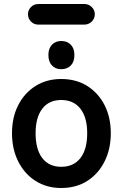

<svg xmlns="http://www.w3.org/2000/svg" viewBox="-20 -925 614 960"><path d="M286 15Q213 15 157.5 -20.5Q102 -56 71 -118Q40 -180 40 -259Q40 -338 71 -399Q102 -460 157.5 -495Q213 -530 286 -530Q361 -530 416.5 -495Q472 -460 503 -399Q534 -338 534 -259Q534 -180 503 -118Q472 -56 416.5 -20.5Q361 15 286 15ZM286 -91Q348 -91 382 -134.5Q416 -178 416 -259Q416 -338 382 -381.5Q348 -425 286 -425Q225 -425 191.5 -381.5Q158 -338 158 -259Q158 -178 191.5 -134.5Q225 -91 286 -91ZM286 -579Q258 -579 240 -597.5Q222 -616 222 -650Q222 -683 240 -701.5Q258 -720 286 -720Q316 -720 334 -701.5Q352 -683 352 -650Q352 -616 334 -597.5Q316 -579 286 -579ZM172 -802Q150 -802 135 -817Q120 -832 120 -854Q120 -875 135 -890Q150 -905 172 -905H402Q423 -905 438.5 -890Q454 -875 454 -854Q454 -832 438.5 -817Q423 -802 402 -802Z"/></svg>

Font: National Park SemiBold
Style: Regular
Weight: 600
Designer: Andrea Herstowski, Ben Hoepner
Version: Version 1.009